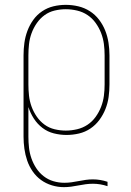

<svg xmlns="http://www.w3.org/2000/svg" viewBox="-20 -548 540 791"><path d="M243 223Q218 223 193.5 215.5Q169 208 149 193.5Q129 179 114.5 158Q100 137 92 113.5Q84 90 80.5 65Q77 40 77 15V-320Q77 -346 80.5 -371.5Q84 -397 93 -421Q102 -445 117 -466Q132 -487 153.5 -501.5Q175 -516 200 -522Q225 -528 251 -528Q277 -528 302.5 -522Q328 -516 350 -502Q372 -488 388 -467Q404 -446 413.5 -422Q423 -398 427 -372Q431 -346 431 -320V-200Q431 -174 427.5 -148.5Q424 -123 414.5 -99Q405 -75 389.5 -54Q374 -33 352.5 -18.5Q331 -4 305.5 2Q280 8 254 8Q228 8 202 1.5Q176 -5 155 -21Q134 -37 119.5 -59.5Q105 -82 97 -107V15Q97 38 99.5 60.5Q102 83 109.5 104.5Q117 126 129.5 145Q142 164 160 178Q178 192 200 198.5Q222 205 245 205Q260 205 274.5 203Q289 201 304 198Q319 195 333.5 193Q348 191 363 191Q378 191 393 193.5Q408 196 423 201V219Q408 214 393 211.5Q378 209 363 209Q348 209 333 211Q318 213 303 216Q288 219 273 221Q258 223 243 223ZM251 -10Q274 -10 297.5 -15.5Q321 -21 340.5 -34Q360 -47 374 -66.5Q388 -86 396.5 -108Q405 -130 408 -153Q411 -176 411 -200V-320Q411 -344 408 -367Q405 -390 396.5 -412Q388 -434 374 -453.5Q360 -473 340.5 -486Q321 -499 297.5 -504.5Q274 -510 251 -510Q228 -510 205 -504.5Q182 -499 163.5 -485.5Q145 -472 131.5 -452.5Q118 -433 110 -411Q102 -389 99.5 -366Q97 -343 97 -320V-200Q97 -177 99.5 -154Q102 -131 110 -109Q118 -87 131.5 -67.5Q145 -48 163.5 -34.5Q182 -21 205 -15.5Q228 -10 251 -10Z"/></svg>

Font: Iosevka Curly Slab Thin
Style: Regular
Weight: 100
Monospace: yes
Designer: Belleve Invis
Foundry: Belleve Invis
Version: Version 22.1.2; ttfautohint (v1.8.4)